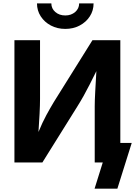

<svg xmlns="http://www.w3.org/2000/svg" viewBox="-20 -967 804 1143"><path d="M696.3 0H543.9V-334.5Q543.9 -366.7 546.9 -422.1Q549.8 -477.5 553.7 -543.5Q531.2 -498 513.4 -463.1Q495.6 -428.2 478.5 -397.5Q461.4 -366.7 440.9 -334L232.4 0H65.9V-727.5H218.3V-378.4Q218.3 -342.8 215.6 -288.8Q212.9 -234.9 209 -181.2Q232.4 -238.3 255.6 -281Q278.8 -323.7 300.3 -359.4L530.3 -727.5H696.3ZM368.7 -794.9Q320.8 -794.9 282.7 -815.2Q244.6 -835.4 222.4 -869.9Q200.2 -904.3 200.2 -946.8H285.6Q285.6 -916 309.3 -895.5Q333 -875 368.7 -875Q403.8 -875 427.5 -895.5Q451.2 -916 451.2 -946.8H537.1Q537.1 -904.3 514.9 -869.9Q492.7 -835.4 454.6 -815.2Q416.5 -794.9 368.7 -794.9ZM543 156.2 591.8 0H551.8V-116.2H764.2L678.7 156.2Z"/></svg>

Font: Inter-Bold
Style: Bold
Weight: 700
Designer: Rasmus Andersson
Foundry: rsms
Version: Version 4.000;git-a52131595